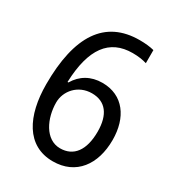

<svg xmlns="http://www.w3.org/2000/svg" viewBox="-177 -899 873 953"><g transform="rotate(30 260.0 -422.5)"><path d="M270 -54C403 -54 475 -154 475 -294C475 -422 410 -515 290 -515C224 -515 173 -485 142 -432H137C144 -626 213 -718 346 -718C377 -718 404 -714 427 -707V-782C404 -788 376 -791 344 -791C145 -791 51 -645 51 -370C51 -189 119 -54 270 -54ZM269 -128C184 -128 139 -226 139 -316C139 -381 191 -444 271 -444C349 -444 390 -390 390 -293C390 -186 346 -128 269 -128Z"/></g></svg>

Font: Noto Sans Malayalam UI SemiCondensed
Style: Regular
Weight: 400
Width: 4
Designer: Jelle Bosma - Monotype Design Team
Foundry: Monotype Imaging Inc.
Version: Version 2.104